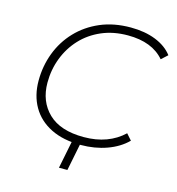

<svg xmlns="http://www.w3.org/2000/svg" viewBox="-124 -811 994 1078"><g transform="rotate(15 373.5 -272.5)"><path d="M402 5Q299 5 227 -31Q155 -67 117.5 -132Q80 -197 80 -283Q80 -368 109 -444.5Q138 -521 193.5 -579.5Q249 -638 327 -671.5Q405 -705 504 -705Q586 -705 649 -680Q712 -655 747 -609L711 -576Q641 -658 500 -658Q415 -658 347 -628.5Q279 -599 231 -547.5Q183 -496 157 -428.5Q131 -361 131 -285Q131 -176 200.5 -109Q270 -42 406 -42Q478 -42 536 -63.5Q594 -85 637 -126L668 -91Q622 -45 552.5 -20Q483 5 402 5ZM401 -15 366 160H317L352 -15Z"/></g></svg>

Font: Montserrat Light
Style: Italic
Weight: 300
Italic angle: -11.3°
Designer: Julieta Ulanovsky
Foundry: Julieta Ulanovsky
Version: Version 9.000; ttfautohint (v1.8.4.7-5d5b)